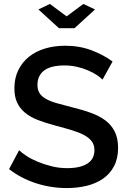

<svg xmlns="http://www.w3.org/2000/svg" viewBox="-20 -947 651 974"><path d="M233 -927 318 -864 403 -927 462 -899 358 -804H279L175 -899ZM500 -543Q490 -554 471 -566.5Q452 -579 426.5 -590Q401 -601 370.5 -608Q340 -615 308 -615Q237 -615 203.5 -589Q170 -563 170 -517Q170 -491 180.5 -474.5Q191 -458 213 -445.5Q235 -433 268 -423.5Q301 -414 345 -403Q399 -390 442.5 -374Q486 -358 516 -335Q546 -312 562.5 -278.5Q579 -245 579 -197Q579 -143 558.5 -104Q538 -65 502.5 -40.5Q467 -16 420 -4.5Q373 7 319 7Q238 7 162.5 -17.5Q87 -42 26 -89L77 -185Q90 -172 114.5 -156Q139 -140 171.5 -126.5Q204 -113 242 -103.5Q280 -94 321 -94Q387 -94 423 -117Q459 -140 459 -185Q459 -212 445.5 -230Q432 -248 407 -261.5Q382 -275 346 -286Q310 -297 264 -309Q211 -323 171.5 -338.5Q132 -354 106 -376Q80 -398 66.5 -427.5Q53 -457 53 -499Q53 -551 73 -591.5Q93 -632 127.5 -659.5Q162 -687 209 -701Q256 -715 311 -715Q383 -715 444 -692Q505 -669 551 -635Z"/></svg>

Font: Oxford Sans SemiBold
Style: Regular
Weight: 600
Designer: Matt McInerney, Pablo Impallari, Rodrigo Fuenzalida
Foundry: Matt McInerney, Pablo Impallari, Rodrigo Fuenzalida
Version: Version 3.000g; ttfautohint (v1.5) -l 8 -r 28 -G 28 -x 14 -D